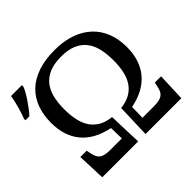

<svg xmlns="http://www.w3.org/2000/svg" viewBox="-203 -925 1125 1125"><g transform="rotate(-45 360.0 -362.5)"><path d="M62 -438Q62 -502.9 81.5 -555.9Q101.1 -608.9 140.1 -646.5Q179.2 -684.1 238.8 -704.6Q298.3 -725.1 377.9 -725.1Q453.6 -725.1 511.7 -704.6Q569.8 -684.1 609.9 -646.5Q649.9 -608.9 670.4 -555.9Q690.9 -502.9 690.9 -438Q690.9 -327.6 632.8 -258.8Q574.7 -189.9 463.9 -168L461.9 -80.1H557.1Q580.6 -80.1 597.2 -83.5Q613.8 -86.9 624.8 -94.5Q635.7 -102.1 642.1 -113.8Q648.4 -125.5 651.9 -142.1L659.2 -174.8H710.9L704.1 0H407.2L414.1 -209Q459.5 -213.9 491.2 -231.7Q522.9 -249.5 542.7 -278.8Q562.5 -308.1 571.3 -348.4Q580.1 -388.7 580.1 -439Q580.1 -494.1 569.3 -537.4Q558.6 -580.6 534.4 -610.1Q510.3 -639.6 471.9 -655.3Q433.6 -670.9 377.9 -670.9Q322.3 -670.9 283.2 -655.3Q244.1 -639.6 219.5 -610.1Q194.8 -580.6 183.8 -537.4Q172.9 -494.1 172.9 -439Q172.9 -388.7 181.9 -348.4Q190.9 -308.1 210.7 -278.8Q230.5 -249.5 262 -231.7Q293.5 -213.9 338.9 -209L346.2 0H48.8L42 -174.8H94.2L101.1 -142.1Q104.5 -125.5 110.8 -113.8Q117.2 -102.1 128.2 -94.5Q139.2 -86.9 155.8 -83.5Q172.4 -80.1 195.8 -80.1H291L289.1 -168Q178.2 -189.9 120.1 -258.8Q62 -327.6 62 -438ZM-33.2 -567.9Q-27.3 -581.1 -21.2 -599.9Q-15.1 -618.7 -9.5 -638.7Q-3.9 -658.7 0.7 -678.7Q5.4 -698.7 7.8 -714.8H97.7V-704.6Q94.7 -692.9 84 -673.3Q73.2 -653.8 58.8 -632.1Q44.4 -610.4 28.6 -589.6Q12.7 -568.8 -0.5 -554.7H-33.2Z"/></g></svg>

Font: Droid-TTFautohint Serif
Style: Regular
Weight: 400
Foundry: Ascender Corporation
Version: Version 1.00; ttfautohint (v1.00rc1.4-1a1c-dirty) -l 8 -r 50